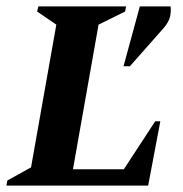

<svg xmlns="http://www.w3.org/2000/svg" viewBox="-34 -580 572 600"><path d="M-14 0 -11 -16 63 -57 142 -503 82 -544 86 -560H360L357 -544L274 -503L194 -51H353L451 -201H467L429 0ZM352 -373 403 -560H499Q501 -545 497.5 -528.5Q494 -512 478 -493L372 -373Z"/></svg>

Font: Spectral SC
Style: Bold Italic
Weight: 700
Italic angle: -10°
Designer: Jean-Baptiste Levee
Foundry: Production Type
Version: Version 2.001